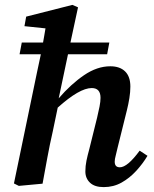

<svg xmlns="http://www.w3.org/2000/svg" viewBox="-20 -751 630 785"><path d="M57 9 37 -1 131 -454Q135 -473 139 -491.5Q143 -510 147 -529H60L69 -577H156Q158 -591 161 -605.5Q164 -620 166 -635L80 -644L87 -683L276 -731L299 -721L268 -577H427L418 -529H258L220 -349Q270 -407 323.5 -443.5Q377 -480 431 -480Q470 -480 491.5 -459Q513 -438 513 -397Q513 -375 509 -350Q505 -325 499 -301L461 -148Q457 -129 453 -114.5Q449 -100 449 -90Q449 -67 470 -67Q501 -67 551 -135L583 -114Q564 -82 537 -52.5Q510 -23 477 -4.5Q444 14 404 14Q367 14 348 -4Q329 -22 329 -50Q329 -72 333.5 -94Q338 -116 345 -141L377 -270Q383 -295 387 -315.5Q391 -336 391 -351Q391 -391 355 -391Q305 -391 216 -311L196 -215Q183 -158 173.5 -106Q164 -54 154 0Z"/></svg>

Font: Source Serif 4 SmText Semibold
Style: Italic
Weight: 600
Italic angle: -12°
Designer: Frank Grießhammer
Foundry: Adobe
Version: Version 4.005;hotconv 1.1.0;makeotfexe 2.6.0